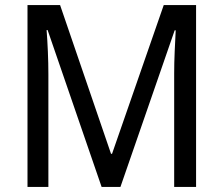

<svg xmlns="http://www.w3.org/2000/svg" viewBox="-20 -734 878 754"><path d="M379 0 167 -616H163Q166 -578 168 -531.5Q170 -485 170 -442V0H88V-714H216L416 -130H420L623 -714H750V0H664V-445Q664 -486 666 -531.5Q668 -577 670 -615H666L453 0Z"/></svg>

Font: Noto Sans Thai SemCond
Style: Regular
Weight: 400
Width: 4
Designer: Monotype Design Team
Foundry: Monotype Imaging Inc.
Version: Version 2.002; ttfautohint (v1.8.4.7-5d5b)